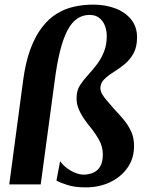

<svg xmlns="http://www.w3.org/2000/svg" viewBox="-20 -797 633 830"><path d="M80 -449.5Q90.5 -528 111.2 -584Q132 -640 160.8 -677.8Q189.5 -715.5 224.5 -737.2Q259.5 -759 299.8 -768Q340 -777 383.5 -777Q435.5 -777 478.5 -760.8Q521.5 -744.5 547 -712.8Q572.5 -681 572.5 -635.5Q572.5 -593.5 556.8 -565.5Q541 -537.5 517.5 -518.5Q494 -499.5 470.2 -484.8Q446.5 -470 430.5 -454.2Q414.5 -438.5 414 -416.5Q414 -403.5 421.5 -390.2Q429 -377 443 -361Q457 -345 475.5 -323.5Q494.5 -303.5 513.8 -280.8Q533 -258 546.2 -230.2Q559.5 -202.5 559.5 -166.5Q559.5 -112.5 531.5 -72.2Q503.5 -32 456.2 -9.5Q409 13 351 13Q304 13 272.2 3Q240.5 -7 224 -16.5L240 -100.5Q248.5 -87 265.5 -73.2Q282.5 -59.5 303 -50.8Q323.5 -42 342.5 -42Q364.5 -42.5 383.2 -50.5Q402 -58.5 413.2 -77.5Q424.5 -96.5 424.5 -130Q424.5 -162.5 408.2 -191.8Q392 -221 373.5 -243.5Q359.5 -260.5 345 -281Q330.5 -301.5 320.5 -324.8Q310.5 -348 311 -372.5Q311 -406 325.8 -428.5Q340.5 -451 362 -474.5Q383.5 -497.5 401.5 -522.2Q419.5 -547 430.5 -576Q441.5 -605 441.5 -640.5Q441.5 -665 433.5 -685.8Q425.5 -706.5 409.2 -719.5Q393 -732.5 367 -732.5Q337.5 -732.5 313.8 -716.5Q290 -700.5 271.8 -666Q253.5 -631.5 239.5 -575.8Q225.5 -520 215.5 -440.5L156 0H20Z"/></svg>

Font: Merriweather 60pt
Style: Bold Italic
Weight: 700
Italic angle: -7.8°
Version: Version 2.101